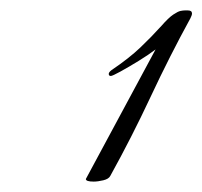

<svg xmlns="http://www.w3.org/2000/svg" viewBox="-20 -767 389 369"><path d="M145 -423 279 -672Q266 -662 246.5 -650Q227 -638 211.5 -629.5Q196 -621 193 -621Q189 -621 189 -625Q189 -628 194 -632Q228 -655 249.5 -675.5Q271 -696 290 -717Q304 -733 313 -739Q322 -745 327 -746Q332 -747 335.5 -747Q339 -747 341 -747Q349 -747 349 -741Q349 -738 346 -732Q306 -659 269.5 -581Q233 -503 192 -429Q189 -423 178.5 -420.5Q168 -418 160 -418Q145 -418 145 -423Z"/></svg>

Font: Great Vibes
Style: Regular
Weight: 400
Designer: Robert E. Leuschke, Viktoriya Grabowska, Viviana Monsalve, Eben Sorkin
Foundry: Robert E. Leuschke
Version: Version 1.103; ttfautohint (v1.8.4.7-5d5b)